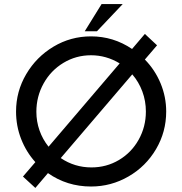

<svg xmlns="http://www.w3.org/2000/svg" viewBox="-20 -910 898 945"><path d="M798 -361Q798 -261 748 -176Q698 -91 612.5 -41.5Q527 8 428 8Q310 8 216 -58L154 15L93 -41L154 -112Q109 -162 84 -226Q59 -290 59 -361Q59 -460 109 -545Q159 -630 243.5 -680.5Q328 -731 428 -731Q538 -731 630 -669L693 -743L753 -687L693 -617Q743 -566 770.5 -499.5Q798 -433 798 -361ZM219 -188 569 -598Q503 -638 428 -638Q354 -638 292 -600.5Q230 -563 194.5 -499Q159 -435 159 -360Q159 -312 174.5 -268Q190 -224 219 -188ZM698 -361Q698 -413 680.5 -460Q663 -507 631 -544L279 -132Q347 -86 430 -86Q504 -86 565.5 -122.5Q627 -159 662.5 -222.5Q698 -286 698 -361ZM457 -756H397L480 -890H584Z"/></svg>

Font: Josefin Sans
Style: Regular
Weight: 400
Designer: Santiago Orozco
Foundry: Typemade
Version: Version 2.000